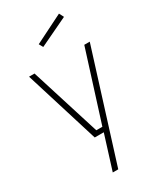

<svg xmlns="http://www.w3.org/2000/svg" viewBox="-236 -813 944 1123"><g transform="rotate(-30 235.5 -251.0)"><path d="M247 0H186L31 -500H68L215 -32H256L404 -500H441L212 230H175ZM175 -636 367 -732 383 -701 190 -609Z"/></g></svg>

Font: Cairo ExtraLight
Style: Regular
Weight: 275
Designer: Mohamed Gaber, Accademia di Belle Arti di Urbino and others
Foundry: Kief Type Foundry, Accademia di Belle Arti di Urbino and others
Version: Version 3.011